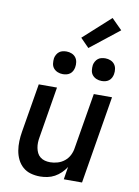

<svg xmlns="http://www.w3.org/2000/svg" viewBox="-104 -1044 808 1120"><g transform="rotate(10 300.0 -484.0)"><path d="M213 8Q184 8 157.5 0.5Q131 -7 111 -24.5Q91 -42 79 -66.5Q67 -91 62.5 -118.5Q58 -146 59 -174.5Q60 -203 65 -232L113 -520H221L171 -217Q168 -201 167.5 -185Q167 -169 170 -153.5Q173 -138 179.5 -124.5Q186 -111 198 -101.5Q210 -92 225 -88Q240 -84 257 -84Q278 -84 300.5 -90.5Q323 -97 341.5 -112Q360 -127 370.5 -148Q381 -169 384 -191L439 -520H547L461 0H353L365 -75Q353 -56 336 -39.5Q319 -23 299 -12Q279 -1 256.5 3.5Q234 8 213 8ZM470 -603Q454 -603 439.5 -609Q425 -615 415.5 -626.5Q406 -638 404 -654Q402 -670 404 -686Q406 -697 412 -707.5Q418 -718 427 -725Q436 -732 447.5 -734.5Q459 -737 470 -737Q486 -737 500.5 -731Q515 -725 524 -713.5Q533 -702 535.5 -686Q538 -670 535 -654Q533 -643 527.5 -632.5Q522 -622 512.5 -615Q503 -608 492 -605.5Q481 -603 470 -603ZM240 -603Q224 -603 209.5 -609Q195 -615 185.5 -626.5Q176 -638 174 -654Q172 -670 174 -686Q176 -697 182 -707.5Q188 -718 197 -725Q206 -732 217.5 -734.5Q229 -737 240 -737Q256 -737 270.5 -731Q285 -725 294 -713.5Q303 -702 305.5 -686Q308 -670 305 -654Q303 -643 297.5 -632.5Q292 -622 282.5 -615Q273 -608 262 -605.5Q251 -603 240 -603ZM361 -779 310 -831 470 -976 532 -914Z"/></g></svg>

Font: Iosevka Aile Semibold Oblique
Style: Regular
Weight: 600
Italic angle: -9°
Designer: Belleve Invis
Foundry: Belleve Invis
Version: Version 31.1.0; ttfautohint (v1.8.4)